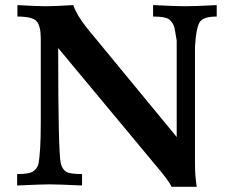

<svg xmlns="http://www.w3.org/2000/svg" viewBox="-20 -713 887 738"><path d="M736.3 4.9H639.6Q630.4 -16.1 582.5 -72.8L203.6 -528.3Q203.6 -122.1 213.9 -84Q220.2 -61.5 234.4 -52.7Q248.5 -43.9 295.4 -43.9V0Q203.6 -4.4 169.4 -4.4Q141.6 -4.4 45.9 0V-43.9Q90.3 -43.9 105.7 -53.2Q121.1 -62.5 127.4 -81.1Q136.7 -127.9 136.7 -237.8V-566.4Q136.7 -611.8 121.3 -630.6Q106 -649.4 46.9 -649.4V-693.4Q124.5 -689 156.7 -689Q186.5 -689 261.7 -693.4Q273.9 -656.2 314 -605.5L659.2 -186.5V-557.1Q652.8 -597.7 650.9 -605.5Q644.5 -627.9 629.9 -638.7Q615.2 -649.4 568.4 -649.4V-693.4Q657.2 -689 690.4 -689Q731 -689 813 -693.4V-649.4Q765.1 -649.4 749.8 -630.9Q734.4 -612.3 729.5 -534.7V-82Q729.5 -34.7 736.3 4.9Z"/></svg>

Font: Kelvinch
Style: Bold
Weight: 700
Designer: Paul James Miller
Foundry: High-Logic / Made with FontCreator
Version: Version 3.501;March 28, 2021;FontCreator 13.0.0.2683 64-bit